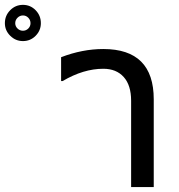

<svg xmlns="http://www.w3.org/2000/svg" viewBox="-221 -759 726 779"><path d="M402.8 0H311V-350.1Q311 -413.1 281 -446.5Q251 -480 198.2 -480Q117.7 -480 33.2 -430.2H26.9V-526.9Q113.3 -560.1 198.2 -560.1Q402.8 -560.1 402.8 -356ZM-127.9 -739.3Q-97.7 -739.3 -76.4 -717.5Q-55.2 -695.8 -55.2 -665Q-55.2 -635.3 -76.4 -613.8Q-97.7 -592.3 -127.9 -592.3Q-157.7 -592.3 -179.4 -613.8Q-201.2 -635.3 -201.2 -665Q-201.2 -695.8 -179.7 -717.5Q-158.2 -739.3 -127.9 -739.3ZM-127.9 -634.3Q-115.2 -634.3 -106.2 -643.3Q-97.2 -652.3 -97.2 -665Q-97.2 -677.7 -106.2 -687Q-115.2 -696.3 -127.9 -696.3Q-140.6 -696.3 -149.9 -687Q-159.2 -677.7 -159.2 -665Q-159.2 -652.3 -149.9 -643.3Q-140.6 -634.3 -127.9 -634.3Z"/></svg>

Font: IranNastaliq
Style: Regular
Weight: 400
Designer: Hossein Zahedi
Version: Version 1.5